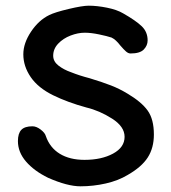

<svg xmlns="http://www.w3.org/2000/svg" viewBox="-20 -654 602 675"><path d="M429 -39Q396 -19 352 -9Q308 1 263 1Q217 1 149 -29Q100 -53 71.5 -86Q43 -119 43 -158Q43 -185 55 -197.5Q67 -210 94 -210Q108 -210 123 -198.5Q138 -187 141 -176Q155 -135 190 -113.5Q225 -92 277 -92Q337 -92 377.5 -114Q418 -136 418 -173Q418 -209 374 -237Q330 -265 284 -276Q218 -294 167 -319Q114 -345 88 -383Q62 -421 62 -463Q62 -502 89 -542.5Q116 -583 153 -601Q173 -611 221.5 -622.5Q270 -634 292 -634Q321 -634 356 -627Q391 -620 413 -607Q457 -582 478 -562Q499 -542 499 -512Q499 -494 485.5 -480Q472 -466 439 -466Q431 -466 423 -473Q415 -480 403 -494Q387 -515 372 -522Q357 -527 328.5 -533Q300 -539 278 -539Q254 -539 228 -529Q202 -519 184.5 -500.5Q167 -482 167 -458Q167 -438 185.5 -423.5Q204 -409 230 -400Q260 -388 295 -379Q341 -365 370.5 -353.5Q400 -342 428 -325Q477 -296 499 -265.5Q521 -235 521 -181Q521 -134 499.5 -100.5Q478 -67 429 -39Z"/></svg>

Font: Itim
Style: Regular
Weight: 400
Designer: Suppakit Chalermlarp
Version: Version 1.002g